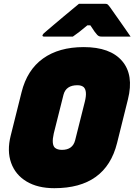

<svg xmlns="http://www.w3.org/2000/svg" viewBox="-20 -967 705 1007"><path d="M419 -720Q558 -720 620.5 -647Q683 -574 651 -446L594 -217Q535 20 265 20Q178 20 119.5 -15Q61 -50 38.5 -112.5Q16 -175 36 -255L93 -483Q122 -600 205.5 -660Q289 -720 419 -720ZM262 -267Q249 -210 268 -192Q281 -181 305 -181Q361 -181 374 -231L425 -434Q439 -490 419 -510Q413 -515 405 -517.5Q397 -520 386 -520Q326 -520 313 -470ZM394 -947H533Q541 -947 545 -943.5Q549 -940 558 -928Q565 -918 584 -891Q603 -864 625.5 -832Q648 -800 665 -775H516Q505 -775 500 -777Q495 -779 490 -784Q485 -789 476.5 -800.5Q468 -812 454 -834H438Q412 -812 395 -799Q378 -786 362 -775H212Q201 -775 203 -783Q205 -787 208.5 -791Q212 -795 228 -808Q242 -820 264.5 -839Q287 -858 312 -879Q337 -900 359.5 -918.5Q382 -937 394 -947Z"/></svg>

Font: Recursive Sn Lnr St XBk
Style: Italic
Weight: 1000
Italic angle: -15°
Version: Version 1.079;hotconv 1.0.112;makeotfexe 2.5.65598; ttfautoh